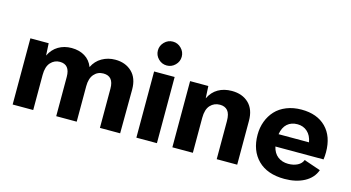

<svg xmlns="http://www.w3.org/2000/svg" viewBox="-82 -1068 2560 1401"><g transform="rotate(15 1198.5 -367.5)"><path d="M707 -509.8Q783.7 -509.8 832.3 -463.6Q880.9 -417.5 880.9 -331.1L878.9 0H726.1V-296.9Q726.1 -390.1 648.9 -390.1Q605.5 -390.1 578.1 -358.4Q550.8 -326.7 550.8 -268.1V0H396V-296.9Q396 -390.1 319.8 -390.1Q278.8 -390.1 250.5 -358.9Q222.2 -327.6 222.2 -265.1V0H66.9V-500H205.1L210 -408.2Q234.4 -458.5 277.8 -484.1Q321.3 -509.8 377 -509.8Q434.1 -509.8 476.6 -484.4Q519 -459 538.1 -409.2Q561.5 -458 606.7 -483.9Q651.9 -509.8 707 -509.8Z M1078.6 -565.9Q1041.5 -565.9 1014.9 -592.5Q988.3 -619.1 988.3 -655.8Q988.3 -692.4 1014.9 -719.2Q1041.5 -746.1 1078.6 -746.1Q1115.2 -746.1 1141.8 -719.2Q1168.5 -692.4 1168.5 -655.8Q1168.5 -619.1 1141.8 -592.5Q1115.2 -565.9 1078.6 -565.9ZM1001.5 0V-500H1156.7V0Z M1587.4 -509.8Q1667 -509.8 1715.1 -463.6Q1763.2 -417.5 1763.2 -331.1V0H1608.4V-287.1Q1608.4 -342.8 1587.6 -366.5Q1566.9 -390.1 1529.3 -390.1Q1485.4 -390.1 1456.8 -359.1Q1428.2 -328.1 1428.2 -264.2V0H1273.4V-500H1411.1L1416 -408.2Q1440.4 -459 1484.4 -484.4Q1528.3 -509.8 1587.4 -509.8Z M2122.1 11.2Q1992.2 11.2 1921.1 -59.6Q1850.1 -130.4 1850.1 -250Q1850.1 -304.2 1867.7 -351.3Q1885.3 -398.4 1918 -433.8Q1950.7 -469.2 2001.2 -489.5Q2051.8 -509.8 2113.8 -509.8Q2231.9 -509.8 2298.8 -442.4Q2365.7 -375 2365.7 -254.9Q2365.7 -226.6 2361.8 -200.2H1998Q2009.3 -151.4 2041.7 -126.7Q2074.2 -102.1 2120.1 -102.1Q2160.6 -102.1 2190.4 -117.4Q2220.2 -132.8 2230 -160.2L2356 -117.2Q2334 -55.7 2271.5 -22.2Q2209 11.2 2122.1 11.2ZM1997.1 -293H2227.1Q2218.3 -343.8 2187.5 -371.3Q2156.7 -398.9 2112.8 -398.9Q2065.9 -398.9 2035.9 -372.3Q2005.9 -345.7 1997.1 -293Z"/></g></svg>

Font: Human Sans
Style: Bold
Weight: 700
Designer: Tim Radville
Foundry: Continuum
Version: Version 1.000;FEAKit 1.0